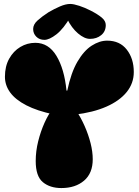

<svg xmlns="http://www.w3.org/2000/svg" viewBox="-20 -944 703 973"><path d="M291 9Q233 9 197 -21Q161 -51 161 -128Q161 -178 173.5 -228Q186 -278 205.5 -321.5Q225 -365 247 -392L253 -364Q168 -382 113 -410.5Q58 -439 31.5 -475.5Q5 -512 5 -555Q5 -608 26.5 -646.5Q48 -685 83 -706Q118 -727 159 -727Q226 -727 266 -661Q306 -595 317 -485H321Q340 -576 372.5 -631.5Q405 -687 444.5 -712.5Q484 -738 523 -738Q587 -738 622.5 -692.5Q658 -647 658 -579Q658 -522 622 -477.5Q586 -433 519 -403.5Q452 -374 358 -363L367 -382Q390 -348 409 -305Q428 -262 439 -218.5Q450 -175 450 -137Q450 -66 406 -28.5Q362 9 291 9ZM336 -924Q353 -924 382 -914.5Q411 -905 440 -890Q475 -872 495.5 -855Q516 -838 516 -817Q516 -785 493 -766Q470 -747 436 -747Q408 -747 375.5 -774.5Q343 -802 320 -849L338 -860Q302 -798 266 -770Q230 -742 205 -742Q180 -742 164 -758Q148 -774 148 -797Q148 -820 170 -840Q192 -860 226 -882Q255 -899 284 -911.5Q313 -924 336 -924Z"/></svg>

Font: DynaPuff
Style: Bold
Weight: 700
Designer: Toshi Omagari, Jennifer Daniel
Foundry: Google Fonts
Version: Version 2.000